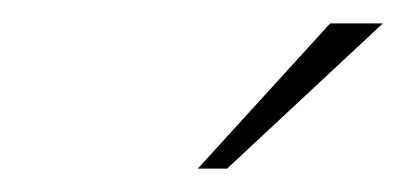

<svg xmlns="http://www.w3.org/2000/svg" viewBox="-20 -700 347 164"><path d="M149 -556H174L307 -680H262Z"/></svg>

Font: LT Wave Text Thin Italic
Style: Regular
Weight: 100
Designer: Daniel Lyons
Version: Version 2.5 (Glyphs App)